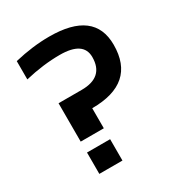

<svg xmlns="http://www.w3.org/2000/svg" viewBox="-165 -815 875 931"><g transform="rotate(-30 272.0 -349.0)"><path d="M251.5 -119.6V0H122.1V-119.6ZM48.8 -673.8Q151.4 -698.2 244.1 -698.2Q495.6 -698.2 495.6 -507.8Q495.6 -293 251.5 -293V-180.7H122.1V-395.5H251.5Q376 -395.5 376 -507.8Q376 -595.7 244.1 -595.7Q151.4 -595.7 48.8 -571.3Z"/></g></svg>

Font: Voltera
Style: Bold
Weight: 700
Designer: Bernd Montag
Version: Version 1.301